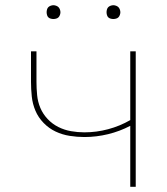

<svg xmlns="http://www.w3.org/2000/svg" viewBox="-20 -717 640 737"><path d="M480 0V-234Q440 -213 395 -202Q350 -191 304 -191Q276 -191 247.5 -195.5Q219 -200 193.5 -212Q168 -224 147.5 -245Q127 -266 116 -292Q105 -318 102 -346.5Q99 -375 99 -403V-520H120V-403Q120 -378 122.5 -352Q125 -326 135 -302.5Q145 -279 163 -260Q181 -241 204 -229.5Q227 -218 252.5 -213.5Q278 -209 304 -209Q350 -209 395 -221Q440 -233 480 -256V-520H501V0ZM415 -644Q410 -644 404.5 -645.5Q399 -647 395.5 -650.5Q392 -654 390.5 -659.5Q389 -665 389 -670Q389 -675 390.5 -680.5Q392 -686 395.5 -689.5Q399 -693 404.5 -695Q410 -697 415 -697Q420 -697 425.5 -695Q431 -693 434.5 -689.5Q438 -686 440 -680.5Q442 -675 442 -670Q442 -665 440 -659.5Q438 -654 434.5 -650.5Q431 -647 425.5 -645.5Q420 -644 415 -644ZM185 -644Q180 -644 174.5 -645.5Q169 -647 165.5 -650.5Q162 -654 160.5 -659.5Q159 -665 159 -670Q159 -675 160.5 -680.5Q162 -686 165.5 -689.5Q169 -693 174.5 -695Q180 -697 185 -697Q190 -697 195.5 -695Q201 -693 204.5 -689.5Q208 -686 210 -680.5Q212 -675 212 -670Q212 -665 210 -659.5Q208 -654 204.5 -650.5Q201 -647 195.5 -645.5Q190 -644 185 -644Z"/></svg>

Font: Iosevka Thin Extended
Style: Regular
Weight: 100
Width: 7
Monospace: yes
Designer: Belleve Invis
Foundry: Belleve Invis
Version: Version 32.5.0; ttfautohint (v1.8.4)